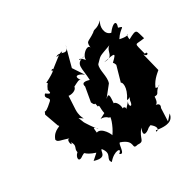

<svg xmlns="http://www.w3.org/2000/svg" viewBox="-137 -729 935 919"><g transform="rotate(-30 330.5 -270.0)"><path d="M515 -75C531 -110 562 -67 565 -131C594 -131 575 -144 613 -170C597 -145 574 -188 586 -153C596 -195 632 -221 644 -232L619 -333C636 -306 649 -339 627 -332C608 -410 604 -388 661 -398C645 -448 655 -459 598 -428C590 -480 631 -436 556 -453C586 -501 616 -493 578 -504C592 -543 566 -537 538 -499C506 -505 501 -552 521 -578C484 -544 480 -561 463 -543C419 -512 411 -529 418 -477C420 -528 341 -458 377 -432C340 -496 320 -447 371 -467C310 -456 334 -424 336 -355C334 -355 290 -372 301 -339L287 -259C303 -223 299 -266 306 -225C318 -233 310 -213 317 -183C260 -151 298 -184 327 -151C341 -166 324 -108 297 -71C301 -71 271 -132 239 -120C235 -159 236 -146 256 -135C255 -134 247 -131 200 -210C217 -181 215 -179 198 -224C241 -197 204 -207 206 -266L210 -340C223 -337 255 -344 256 -364C277 -374 296 -389 302 -372C270 -414 305 -408 329 -388L290 -447L320 -559C310 -500 278 -553 252 -530C308 -532 292 -553 259 -525C206 -485 197 -472 201 -488C220 -495 214 -479 149 -447C161 -431 156 -457 139 -417C133 -417 158 -376 118 -406C95 -383 139 -378 117 -360C58 -306 83 -352 68 -318L95 -242C113 -232 67 -238 50 -190C54 -173 67 -177 121 -159C85 -176 109 -108 109 -142C128 -111 106 -111 112 -85C91 -68 92 -34 123 -58C152 -74 120 -60 194 -36C186 -39 209 -54 158 -10C227 11 207 -34 220 -40C256 5 209 12 231 38C267 -6 312 -1 281 22C307 45 300 -26 312 -24C386 1 338 39 379 28C421 31 397 10 436 -34C413 19 454 0 475 -26C447 -2 480 -27 481 -21C526 16 477 27 490 12C574 27 584 -5 587 -25L561 4L564 -68C585 -107 509 -97 478 -65ZM410 -138C435 -156 397 -176 400 -140C420 -183 365 -231 378 -177C379 -223 391 -268 360 -236L407 -295C419 -327 397 -374 409 -400C444 -435 428 -425 500 -452C470 -430 497 -395 438 -394C500 -406 516 -411 473 -371C490 -353 482 -315 484 -361L458 -269C465 -270 479 -237 442 -182C466 -183 466 -208 454 -174C450 -131 430 -155 443 -175Z"/></g></svg>

Font: Asimov Aggro
Style: CondIt
Weight: 500
Designer: Google
Version: Version 2.000980; 2014